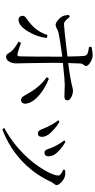

<svg xmlns="http://www.w3.org/2000/svg" viewBox="404 -1184 830 1678"><g transform="rotate(90 819.0 -345.0)"><path d="M477 17Q464 17 456 10Q451 6 444 -7Q435 -21 428 -30Q401 -60 344 -92L354 -113Q357 -112 364 -110Q428 -88 451 -83Q471 -79 472 -96Q475 -142 475 -390Q475 -432 475 -474Q465 -473 442 -470Q314 -452 270 -442Q249 -438 226 -425Q209 -416 198 -416Q181 -416 158 -434.5Q135 -453 122 -477Q114 -493 110 -532L128 -540Q166 -488 190 -489Q228 -490 428 -514Q461 -518 474 -520Q472 -641 469 -664Q466 -686 448 -695Q433 -702 390 -708L389 -730Q435 -740 464 -740Q495 -739 526 -719Q557 -699 557 -682Q557 -674 548 -663Q536 -649 535 -634Q533 -609 531 -526Q674 -544 747 -564Q763 -568 770 -568Q799 -568 827 -554Q857 -539 857 -522.5Q857 -506 849 -499.5Q841 -493 822 -493Q808 -493 781 -494Q744 -496 720 -496Q683 -496 544 -481Q534 -480 530 -480Q529 -447 529 -389Q529 -342 532 -163Q534 -80 534 -70Q534 -36 518 -10Q502 17 477 17ZM153 -92Q136 -92 127 -102Q118 -112 118 -127Q118 -140 126 -149Q131 -155 149 -167Q162 -176 169 -182Q219 -220 247 -263Q270 -296 286 -345L312 -339Q303 -254 255 -175Q204 -92 153 -92ZM854 -114Q839 -114 826 -128Q818 -137 805 -162Q798 -173 795 -179Q740 -278 654 -339L668 -357Q750 -324 808 -276Q874 -221 885 -163Q889 -142 880.5 -128Q872 -114 854 -114Z M1110 50 1098 32Q1220 -32 1324 -135Q1410 -221 1465 -315Q1514 -398 1514 -440Q1514 -462 1461 -484L1466 -499Q1467 -499 1470 -499Q1499 -502 1513 -499Q1540 -495 1569 -469Q1598 -443 1598 -424Q1598 -415 1586 -401Q1575 -387 1570 -377Q1508 -242 1403 -137Q1279 -14 1110 50ZM1145 -261Q1130 -261 1121 -274Q1115 -282 1104 -309Q1093 -337 1084 -354Q1061 -401 1031 -439L1043 -450Q1078 -432 1113 -399Q1176 -345 1176 -297Q1176 -261 1145 -261ZM1313 -319Q1299 -319 1291 -332Q1285 -340 1277 -365Q1267 -393 1259 -409Q1230 -464 1207 -491L1219 -502Q1263 -478 1293 -449Q1346 -404 1346 -353Q1346 -319 1313 -319Z"/></g></svg>

Font: Cactus Classical Serif
Style: Regular
Weight: 400
Designer: Henry Chan (via Glyphwiki)、田海東、宇文滿月
Foundry: Moonlit Owen
Version: Version 1.000